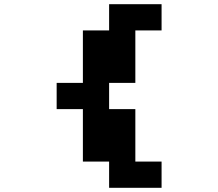

<svg xmlns="http://www.w3.org/2000/svg" viewBox="-20 -1020 1040 915"><path d="M500 -125V-250H375V-500H250V-625H375V-875H500V-1000H750V-875H625V-625H500V-500H625V-250H750V-125Z"/></svg>

Font: Press Start 2P
Style: Regular
Weight: 400
Designer: CodeMan38
Foundry: CodeMan38
Version: Version 3.000